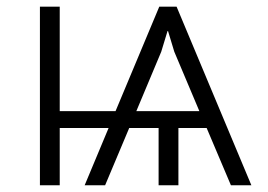

<svg xmlns="http://www.w3.org/2000/svg" viewBox="-20 -548 793 568"><path d="M156.7 -219.2H321.8L451.2 -528.3H502.4L723.6 0H663.1L591.3 -169.4H507.8V0H449.2V-169.4H362.3L291 0H230.5L301.3 -169.4H156.7V0H98.1V-528.3H156.7ZM383.3 -219.2H569.8L495.6 -395L477.1 -456.1H475.6L457 -395Z"/></svg>

Font: Roboto Web
Style: Light
Weight: 300
Designer: Google
Version: Version 1.200310; 2013